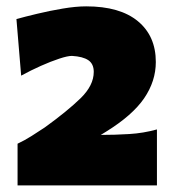

<svg xmlns="http://www.w3.org/2000/svg" viewBox="-20 -929 544 598"><path d="M34.7 -351.6V-481.4Q55.7 -491.2 78.6 -505.6Q101.6 -520 119.6 -532.2Q189.9 -583 231 -623Q272 -663.1 272 -705.1Q272 -730 255.1 -741.5Q238.3 -752.9 204.1 -754.9Q190.4 -754.9 164.6 -746.3Q138.7 -737.8 107.4 -723.9Q76.2 -710 45.9 -693.4L31.2 -869.6Q57.6 -877 96.2 -886.2Q134.8 -895.5 175.5 -902.3Q216.3 -909.2 248.5 -909.2Q353.5 -909.2 409.4 -863Q465.3 -816.9 465.3 -735.8Q465.3 -676.3 429 -623Q392.6 -569.8 310.5 -519L293.9 -508.8Q337.9 -508.8 382.3 -511.5Q426.8 -514.2 468.8 -525.9V-351.6Z"/></svg>

Font: Pinar Black
Style: Regular
Weight: 900
Designer: Amin Abedi
Version: Version 3.000